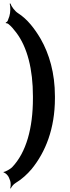

<svg xmlns="http://www.w3.org/2000/svg" viewBox="-20 -845 405 1108"><path d="M32 181 39 199C43 212 42 232 39 241L42 243C46 233 59 217 70 211C105 190 137 161 163 130C242 33 297 -102 297 -278V-289C297 -424 264 -534 215 -620C181 -678 139 -734 84 -769C65 -781 45 -809 40 -825L36 -824C41 -808 41 -773 34 -751L24 -724C22 -720 17 -716 13 -715L14 -711C17 -712 26 -709 29 -706C44 -694 58 -678 73 -658C138 -573 170 -444 170 -290V-277C170 -107 132 35 49 121C40 130 11 147 1 147V151C11 151 28 169 32 181Z"/></svg>

Font: Asimov
Style: EdgeWide
Weight: 500
Designer: Google
Version: Version 2.000980: 2014